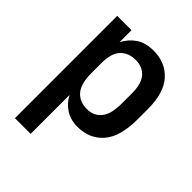

<svg xmlns="http://www.w3.org/2000/svg" viewBox="-207 -653 969 969"><g transform="rotate(45 277.5 -168.0)"><path d="M67 -530H169V-445Q192 -487 228 -511.5Q264 -536 321 -536Q406 -536 457.5 -479Q509 -422 509 -306V-235Q509 -109 457.5 -50.5Q406 8 321 8Q270 8 234 -16Q198 -40 179 -78V200H67ZM291 -89Q339 -89 367.5 -123Q396 -157 396 -235V-306Q396 -375 367.5 -407Q339 -439 291 -439Q239 -439 209 -407Q179 -375 179 -306V-235Q179 -157 209 -123Q239 -89 291 -89Z"/></g></svg>

Font: Golos UI Medium
Style: Regular
Weight: 500
Designer: A.Korolkova, Vitaly Kuzmin
Foundry: ParaType Ltd
Version: Version 2.000